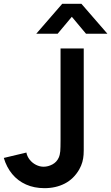

<svg xmlns="http://www.w3.org/2000/svg" viewBox="-20 -975 585 1010"><path d="M170.7 -797.5 307.3 -955H408.3L545 -797.5H432.5L357.8 -886.7L283.2 -797.5ZM214 14.8Q159.8 14.8 116.7 -4.5Q73.6 -23.8 44.1 -59.5Q14.6 -95.2 0 -144.2L118.8 -172.5Q122.6 -152.4 136 -135.2Q149.5 -118 169.1 -108Q188.7 -98 209.3 -98Q232.8 -98 255.5 -110Q278.2 -122.1 288.8 -145.5Q295.4 -160.1 297 -179.4Q298.5 -198.7 298.5 -235.3V-720H420.5V-235.3V-214.2Q420.9 -180.6 419.7 -161.3Q418.5 -142.1 413.3 -123Q408.1 -103.8 396.7 -83.5Q367.8 -33.7 320.7 -9.4Q273.7 14.8 214 14.8Z"/></svg>

Font: Hauora
Style: Regular
Weight: 400
Designer: Wayne Shih
Foundry: WCYS
Version: Version 1.001